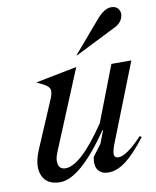

<svg xmlns="http://www.w3.org/2000/svg" viewBox="-83 -784 700 859"><g transform="rotate(-10 267.5 -354.5)"><path d="M288.1 -74.2 327.1 -126 350.1 -185.1H347.2Q212.4 11.2 121.1 11.2Q61 11.2 41.5 -33.4Q22 -78.1 51.8 -148.9L144 -365.2Q154.8 -392.6 150.6 -406Q146.5 -419.4 126 -430.2L92.8 -446.8L280.8 -483.9L133.8 -128.9Q120.6 -98.1 122.1 -79.8Q123.5 -61.5 132.3 -53.7Q141.1 -45.9 155.8 -45.9Q224.6 -45.9 340.8 -217.8L438 -470.2H528.8L387.2 -110.8Q375 -76.2 378.7 -64.7Q382.3 -53.2 397.9 -53.2Q433.6 -53.2 506.8 -129.9L515.1 -125Q464.4 -58.1 422.9 -26.1Q381.3 5.9 341.8 5.9Q309.6 5.9 294.7 -15.1Q279.8 -36.1 288.1 -74.2ZM291 -535.2 416 -681.2Q450.7 -720.2 480 -720.2Q504.9 -720.2 514.9 -702.9Q524.9 -685.5 516.1 -663.8Q507.3 -642.1 483.9 -629.9L294.9 -535.2Z"/></g></svg>

Font: Redaction
Style: Italic
Weight: 400
Designer: Jeremy Mickel / Forest Young
Foundry: MCKL
Version: Version 2.001;hotconv 1.0.113;makeotfexe 2.5.65598 DEVELOPME